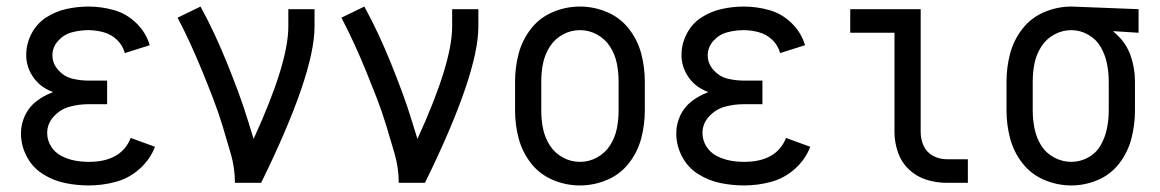

<svg xmlns="http://www.w3.org/2000/svg" viewBox="-20 -558 3540 586"><path d="M251 8Q214 8 178 0.5Q142 -7 110.5 -27Q79 -47 61.5 -80.5Q44 -114 44 -151Q44 -179 56 -205Q68 -231 90.5 -248.5Q113 -266 140 -276L142 -277Q133 -280 124 -285Q95 -300 77.5 -328.5Q60 -357 60 -390Q60 -424 76 -455Q92 -486 120.5 -504.5Q149 -523 182.5 -530.5Q216 -538 250 -538Q290 -538 328.5 -527Q367 -516 396.5 -487Q426 -458 437 -420L361 -396Q355 -419 337.5 -436Q320 -453 296.5 -459.5Q273 -466 250 -466Q225 -466 200 -459.5Q175 -453 157.5 -433.5Q140 -414 140 -389Q140 -364 158 -344Q176 -324 200.5 -318Q225 -312 250 -312H307V-240H250Q221 -240 193 -232.5Q165 -225 144.5 -203Q124 -181 124 -152Q124 -130 136 -111Q148 -92 167.5 -82Q187 -72 208 -68Q229 -64 251 -64Q350 -64 379 -137L453 -110Q438 -71 406 -42.5Q374 -14 333.5 -3Q293 8 251 8Z M697 0Q697 -45 684.5 -88.5Q672 -132 659 -174.5Q646 -217 630 -258.5Q614 -300 597 -341.5Q580 -383 561.5 -423.5Q543 -464 522 -504L592 -538Q615 -496 635 -453Q655 -410 673 -365.5Q691 -321 707.5 -276.5Q724 -232 738 -186Q746 -160 754 -134Q860 -365 860 -477V-530H940V-477Q940 -332 777 0Z M1197 0Q1197 -45 1184.5 -88.5Q1172 -132 1159 -174.5Q1146 -217 1130 -258.5Q1114 -300 1097 -341.5Q1080 -383 1061.5 -423.5Q1043 -464 1022 -504L1092 -538Q1115 -496 1135 -453Q1155 -410 1173 -365.5Q1191 -321 1207.5 -276.5Q1224 -232 1238 -186Q1246 -160 1254 -134Q1360 -365 1360 -477V-530H1440V-477Q1440 -332 1277 0Z M1750 8Q1707 8 1667 -9Q1627 -26 1600.5 -60Q1574 -94 1563 -135.5Q1552 -177 1552 -220V-310Q1552 -353 1563 -394.5Q1574 -436 1600.5 -470Q1627 -504 1667 -521Q1707 -538 1750 -538Q1793 -538 1833 -521Q1873 -504 1899.5 -470Q1926 -436 1937 -394.5Q1948 -353 1948 -310V-220Q1948 -177 1937 -135.5Q1926 -94 1899.5 -60Q1873 -26 1833 -9Q1793 8 1750 8ZM1750 -64Q1778 -64 1802.5 -77.5Q1827 -91 1842 -114.5Q1857 -138 1862.5 -165Q1868 -192 1868 -220V-310Q1868 -338 1862.5 -365Q1857 -392 1842 -415.5Q1827 -439 1802.5 -452.5Q1778 -466 1750 -466Q1722 -466 1697.5 -452.5Q1673 -439 1658 -415.5Q1643 -392 1637.5 -365Q1632 -338 1632 -310V-220Q1632 -192 1637.5 -165Q1643 -138 1658 -114.5Q1673 -91 1697.5 -77.5Q1722 -64 1750 -64Z M2251 8Q2214 8 2178 0.5Q2142 -7 2110.5 -27Q2079 -47 2061.5 -80.5Q2044 -114 2044 -151Q2044 -179 2056 -205Q2068 -231 2090.5 -248.5Q2113 -266 2140 -276L2142 -277Q2133 -280 2124 -285Q2095 -300 2077.5 -328.5Q2060 -357 2060 -390Q2060 -424 2076 -455Q2092 -486 2120.5 -504.5Q2149 -523 2182.5 -530.5Q2216 -538 2250 -538Q2290 -538 2328.5 -527Q2367 -516 2396.5 -487Q2426 -458 2437 -420L2361 -396Q2355 -419 2337.5 -436Q2320 -453 2296.5 -459.5Q2273 -466 2250 -466Q2225 -466 2200 -459.5Q2175 -453 2157.5 -433.5Q2140 -414 2140 -389Q2140 -364 2158 -344Q2176 -324 2200.5 -318Q2225 -312 2250 -312H2307V-240H2250Q2221 -240 2193 -232.5Q2165 -225 2144.5 -203Q2124 -181 2124 -152Q2124 -130 2136 -111Q2148 -92 2167.5 -82Q2187 -72 2208 -68Q2229 -64 2251 -64Q2350 -64 2379 -137L2453 -110Q2438 -71 2406 -42.5Q2374 -14 2333.5 -3Q2293 8 2251 8Z M2869 0Q2838 0 2807.5 -9.5Q2777 -19 2754 -41Q2731 -63 2720.5 -93.5Q2710 -124 2710 -155V-458H2575V-530H2790V-155Q2790 -133 2799 -113Q2808 -93 2827.5 -82.5Q2847 -72 2869 -72H2934V0Z M3250 8Q3207 8 3167 -9Q3127 -26 3100.5 -60Q3074 -94 3063 -135.5Q3052 -177 3052 -220V-310Q3052 -353 3063 -394.5Q3074 -436 3100.5 -470Q3127 -504 3167 -521Q3207 -538 3250 -538H3251L3455 -530V-458L3377 -463Q3384 -457 3391 -450Q3419 -423 3431.5 -386Q3444 -349 3444 -310V-220Q3444 -178 3433.5 -136.5Q3423 -95 3397 -60.5Q3371 -26 3331.5 -9Q3292 8 3250 8ZM3250 -64Q3277 -64 3301.5 -77.5Q3326 -91 3339.5 -115Q3353 -139 3358.5 -166Q3364 -193 3364 -220V-310Q3364 -337 3358.5 -364Q3353 -391 3339.5 -414.5Q3326 -438 3301.5 -452Q3277 -466 3250 -466Q3222 -466 3197.5 -452.5Q3173 -439 3158 -415.5Q3143 -392 3137.5 -365Q3132 -338 3132 -310V-220Q3132 -193 3137.5 -165.5Q3143 -138 3157.5 -114.5Q3172 -91 3197 -77.5Q3222 -64 3250 -64Z"/></svg>

Font: Iosevka SS01
Style: Regular
Weight: 400
Monospace: yes
Designer: Belleve Invis
Foundry: Belleve Invis
Version: 2.3.3; ttfautohint (v1.8.3)